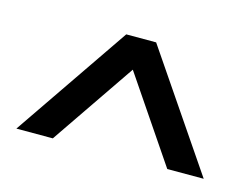

<svg xmlns="http://www.w3.org/2000/svg" viewBox="-49 -465 520 397"><g transform="rotate(15 210.5 -266.5)"><path d="M211 -323 333 -143H411L243 -390H179L10 -143H88Z"/></g></svg>

Font: Catamaran
Style: Regular
Weight: 400
Designer: Pria Ravichandran
Version: Version 2.000